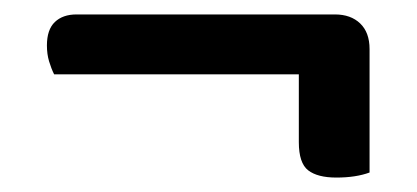

<svg xmlns="http://www.w3.org/2000/svg" viewBox="-20 -421 578 266"><path d="M444 -401Q466 -401 479 -388.5Q492 -376 492 -353V-182Q473 -175 446 -175Q420 -175 407 -185Q394 -195 394 -224V-318H55Q51 -326 48 -336Q45 -346 45 -358Q45 -380 56 -390.5Q67 -401 86 -401Z"/></svg>

Font: Baloo Thambi 2 Medium
Style: Regular
Weight: 500
Designer: Aadarsh Rajan and Ek Type
Foundry: Ek Type
Version: Version 1.640;hotconv 1.0.111;makeotfexe 2.5.65597; ttfautoh